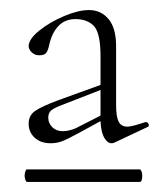

<svg xmlns="http://www.w3.org/2000/svg" viewBox="-20 -650 316 382"><path d="M270 -407Q274 -407 275.5 -403.5Q277 -400 275 -398L207 -366Q197 -362 189 -373.5Q181 -385 180 -409L136 -385Q114 -373 103.5 -369Q93 -365 81 -365Q61 -365 49 -376Q37 -387 37 -404Q37 -420 49.5 -429Q62 -438 97 -451L180 -481V-538Q180 -584 167 -598Q154 -612 130 -612Q109 -612 96 -598Q83 -584 78 -561Q76 -551 72.5 -545.5Q69 -540 58 -540Q49 -540 43 -546Q37 -552 37 -558Q37 -572 58 -589Q79 -606 107.5 -618Q136 -630 157 -630Q181 -630 196 -612Q211 -594 211 -558V-441Q211 -418 216 -408Q221 -398 234 -398Q242 -398 269 -407ZM180 -420V-471L103 -441Q87 -435 81.5 -430Q76 -425 76 -416Q76 -405 84 -397Q92 -389 105 -389Q117 -389 131 -395ZM263 -301Q263 -288 258 -288H34Q32 -288 30.5 -292Q29 -296 29 -301Q29 -305 30.5 -309Q32 -313 33 -313H258Q260 -313 261.5 -309Q263 -305 263 -301Z"/></svg>

Font: Cormorant Garamond Light
Style: Regular
Weight: 300
Designer: Christian Thalmann (Catharsis Fonts)
Version: Version 3.000